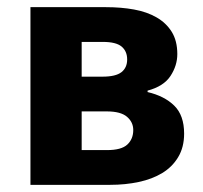

<svg xmlns="http://www.w3.org/2000/svg" viewBox="-20 -516 568 536"><path d="M65 0V-496H276Q318 -496 354 -489.5Q390 -483 417 -467.5Q444 -452 459.5 -427Q475 -402 475 -365Q475 -333 456 -304Q437 -275 392 -263V-259Q439 -248 466.5 -221Q494 -194 494 -143Q494 -105 477.5 -77.5Q461 -50 433 -33Q405 -16 367.5 -8Q330 0 288 0ZM208 -302H266Q303 -302 319 -314.5Q335 -327 335 -350Q335 -373 319.5 -386Q304 -399 267 -399H208ZM208 -97H279Q319 -97 335.5 -112.5Q352 -128 352 -153Q352 -175 334.5 -190Q317 -205 278 -205H208Z"/></svg>

Font: Giro Regular
Style: Bold
Weight: 700
Designer: Paul D. Hunt
Foundry: Adobe Systems Incorporated
Version: Version 1.000;PS 1.0;hotconv 1.0.88;makeotf.lib2.5.647800